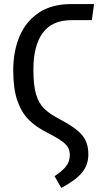

<svg xmlns="http://www.w3.org/2000/svg" viewBox="-20 -709 496 943"><path d="M248 156Q284 133 303.5 109Q323 85 323 52Q323 20 300.5 -2Q278 -24 213 -57Q157 -85 121 -121Q85 -157 65 -215.5Q45 -274 45 -363Q45 -457 76 -530.5Q107 -604 170.5 -646.5Q234 -689 330 -689H442L431 -610H331Q236 -610 190 -547.5Q144 -485 144 -367Q144 -290 157 -246Q170 -202 197 -175.5Q224 -149 276 -122Q349 -84 381.5 -47.5Q414 -11 414 49Q414 101 382.5 139Q351 177 281 214Z"/></svg>

Font: Fira Sans Extra Condensed
Style: Regular
Weight: 400
Width: 1
Designer: Carrois Corporate & Edenspiekermann AG
Foundry: Carrois Corporate GbR & Edenspiekermann AG
Version: Version 4.203